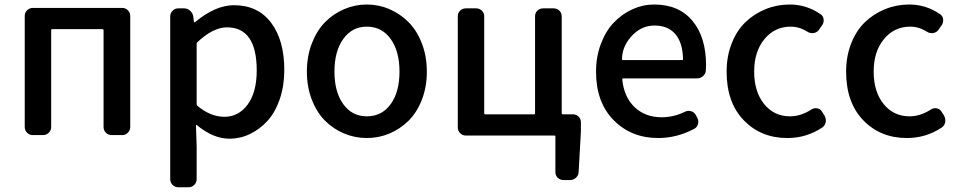

<svg xmlns="http://www.w3.org/2000/svg" viewBox="-20 -584 4146 830"><path d="M122.1 0Q107.4 0 97.2 -10.3Q86.9 -20.5 86.9 -35.2V-515.6Q86.9 -529.3 97.2 -539.6Q107.4 -549.8 122.1 -549.8H508.8Q522.5 -549.8 532.7 -539.6Q543 -529.3 543 -515.6V-35.2Q543 -20.5 532.7 -10.3Q522.5 0 508.8 0H462.9Q448.2 0 438 -10.3Q427.7 -20.5 427.7 -35.2V-453.1Q427.7 -458 423.8 -458H205.1Q201.2 -458 201.2 -453.1V-35.2Q201.2 -20.5 190.9 -10.3Q180.7 0 166 0Z M751 225.6Q736.3 225.6 726.1 215.3Q715.8 205.1 715.8 190.4V-512.7Q715.8 -527.3 726.1 -537.6Q736.3 -547.9 751 -547.9H775.4Q790 -547.9 801.3 -538.1Q812.5 -528.3 815.4 -513.7L818.4 -489.3Q819.3 -487.3 820.8 -487.3Q822.3 -487.3 823.2 -488.3Q911.1 -561.5 991.2 -561.5Q1094.7 -561.5 1151.9 -485.8Q1209 -410.2 1209 -281.2Q1209 -212.9 1189.5 -155.8Q1169.9 -98.6 1136.7 -62Q1103.5 -25.4 1061 -4.9Q1018.6 15.6 971.7 15.6Q901.4 15.6 830.1 -43.9Q829.1 -44.9 828.1 -43.9Q827.1 -43 827.1 -42L830.1 47.9V190.4Q830.1 205.1 819.8 215.3Q809.6 225.6 794.9 225.6ZM950.2 -79.1Q1011.7 -79.1 1050.8 -132.3Q1089.8 -185.5 1089.8 -279.3Q1089.8 -465.8 960.9 -465.8Q901.4 -465.8 833 -401.4Q830.1 -398.4 830.1 -394.5V-133.8Q830.1 -129.9 833 -127Q889.6 -79.1 950.2 -79.1Z M1306.6 -274.4Q1306.6 -340.8 1328.1 -396.5Q1349.6 -452.1 1385.3 -488.3Q1420.9 -524.4 1467.8 -544.4Q1514.6 -564.5 1565.9 -564.5Q1617.2 -564.5 1663.6 -544.4Q1710 -524.4 1746.1 -488.3Q1782.2 -452.1 1803.7 -396.5Q1825.2 -340.8 1825.2 -274.4Q1825.2 -208 1803.7 -152.8Q1782.2 -97.7 1746.1 -62Q1710 -26.4 1663.6 -6.8Q1617.2 12.7 1565.9 12.7Q1514.6 12.7 1467.8 -6.8Q1420.9 -26.4 1385.3 -62Q1349.6 -97.7 1328.1 -152.8Q1306.6 -208 1306.6 -274.4ZM1565.4 -81.1Q1630.9 -81.1 1668.9 -133.8Q1707 -186.5 1707 -274.4Q1707 -362.3 1668.9 -415.5Q1630.9 -468.8 1565.4 -468.8Q1502 -468.8 1463.9 -415.5Q1425.8 -362.3 1425.8 -274.4Q1425.8 -186.5 1463.9 -133.8Q1502 -81.1 1565.4 -81.1Z M2408.2 -94.7Q2408.2 -89.8 2412.1 -89.8H2456.1Q2470.7 -89.8 2481 -80.1Q2491.2 -70.3 2491.2 -55.7V-16.6L2481.4 160.2Q2480.5 174.8 2469.7 184.6Q2459 194.3 2444.3 194.3H2416Q2401.4 194.3 2391.1 184.6Q2380.9 174.8 2380.9 160.2V5.9Q2380.9 2 2377 2H1994.1Q1979.5 2 1969.2 -8.3Q1959 -18.6 1959 -33.2V-513.7Q1959 -528.3 1969.2 -538.1Q1979.5 -547.9 1994.1 -547.9H2038.1Q2052.7 -547.9 2063 -538.1Q2073.2 -528.3 2073.2 -513.7V-94.7Q2073.2 -89.8 2077.1 -89.8H2289.1Q2293 -89.8 2293 -94.7V-513.7Q2293 -528.3 2303.2 -538.1Q2313.5 -547.9 2328.1 -547.9H2373Q2387.7 -547.9 2397.9 -538.1Q2408.2 -528.3 2408.2 -513.7Z M2825.2 12.7Q2709 12.7 2632.8 -64.5Q2556.6 -141.6 2556.6 -274.4Q2556.6 -338.9 2577.6 -394.5Q2598.6 -450.2 2633.8 -486.8Q2668.9 -523.4 2713.9 -543.9Q2758.8 -564.5 2807.6 -564.5Q2915 -564.5 2973.6 -493.7Q3032.2 -422.9 3032.2 -302.7Q3032.2 -291 3031.2 -279.3Q3030.3 -264.6 3019 -254.9Q3007.8 -245.1 2992.2 -245.1H2673.8Q2669.9 -245.1 2669.9 -240.2Q2677.7 -164.1 2723.6 -120.6Q2769.5 -77.1 2839.8 -77.1Q2892.6 -77.1 2940.4 -100.6Q2953.1 -107.4 2966.8 -103.5Q2980.5 -99.6 2987.3 -87.9L2994.1 -75.2Q3001 -62.5 2997.6 -48.3Q2994.1 -34.2 2981.4 -27.3Q2906.2 12.7 2825.2 12.7ZM2668.9 -327.1Q2668.9 -324.2 2672.9 -324.2H2928.7Q2932.6 -324.2 2932.6 -328.1Q2932.6 -328.1 2932.6 -328.1Q2931.6 -398.4 2899.9 -436Q2868.2 -473.6 2809.6 -473.6Q2756.8 -473.6 2717.8 -435.5Q2668.9 -387.7 2668.9 -327.1Z M3383.8 12.7Q3269.5 12.7 3195.3 -64Q3121.1 -140.6 3121.1 -274.4Q3121.1 -340.8 3143.1 -396.5Q3165 -452.1 3202.6 -488.3Q3240.2 -524.4 3289.6 -544.4Q3338.9 -564.5 3393.6 -564.5Q3466.8 -564.5 3527.3 -522.5Q3539.1 -514.6 3540.5 -500Q3542 -485.4 3533.2 -473.6L3518.6 -453.1Q3509.8 -442.4 3495.6 -440.9Q3481.4 -439.5 3469.7 -447.3Q3435.5 -468.8 3398.4 -468.8Q3329.1 -468.8 3284.7 -415Q3240.2 -361.3 3240.2 -274.4Q3240.2 -187.5 3283.2 -134.3Q3326.2 -81.1 3395.5 -81.1Q3441.4 -81.1 3487.3 -110.4Q3499 -118.2 3512.7 -115.7Q3526.4 -113.3 3533.2 -101.6L3543.9 -85Q3549.8 -75.2 3549.8 -63.5Q3549.8 -60.5 3549.8 -56.6Q3546.9 -42 3535.2 -33.2Q3466.8 12.7 3383.8 12.7Z M3900.4 12.7Q3786.1 12.7 3711.9 -64Q3637.7 -140.6 3637.7 -274.4Q3637.7 -340.8 3659.7 -396.5Q3681.6 -452.1 3719.2 -488.3Q3756.8 -524.4 3806.2 -544.4Q3855.5 -564.5 3910.2 -564.5Q3983.4 -564.5 4043.9 -522.5Q4055.7 -514.6 4057.1 -500Q4058.6 -485.4 4049.8 -473.6L4035.2 -453.1Q4026.4 -442.4 4012.2 -440.9Q3998 -439.5 3986.3 -447.3Q3952.1 -468.8 3915 -468.8Q3845.7 -468.8 3801.3 -415Q3756.8 -361.3 3756.8 -274.4Q3756.8 -187.5 3799.8 -134.3Q3842.8 -81.1 3912.1 -81.1Q3958 -81.1 4003.9 -110.4Q4015.6 -118.2 4029.3 -115.7Q4043 -113.3 4049.8 -101.6L4060.5 -85Q4066.4 -75.2 4066.4 -63.5Q4066.4 -60.5 4066.4 -56.6Q4063.5 -42 4051.8 -33.2Q3983.4 12.7 3900.4 12.7Z"/></svg>

Font: Gen Jyuu GothicL Medium
Style: Regular
Weight: 500
Designer: [Source Han Sans]
Ryoko NISHIZUKA  (kana & ideographs); Paul D. Hunt (Latin, Greek & Cyrillic); Wenlong ZHANG  (bopomofo
Version: Version 1.002.20150607